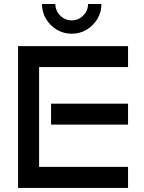

<svg xmlns="http://www.w3.org/2000/svg" viewBox="-20 -920 706 940"><path d="M251 -900.4Q251 -867.7 274.7 -844Q298.3 -820.3 331.1 -820.3Q364.3 -820.3 387.7 -844Q411.1 -867.7 411.1 -900.4H476.6Q476.6 -860.4 456.8 -827.4Q437 -794.4 404.1 -774.7Q371.1 -754.9 331.1 -754.9Q291 -754.9 258.1 -774.7Q225.1 -794.4 205.3 -827.4Q185.5 -860.4 185.5 -900.4ZM68.4 -694.3H606.9V-591.8H171.4V-103H606.9V0H68.4ZM230 -412.6H606.9V-310.1H230Z"/></svg>

Font: Anta
Style: Regular
Weight: 400
Designer: Sergej Lebedev
Foundry: Sergej Lebedev
Version: Version 1.000; ttfautohint (v1.8.4.7-5d5b)